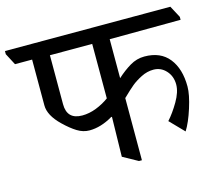

<svg xmlns="http://www.w3.org/2000/svg" viewBox="-130 -776 1071 943"><g transform="rotate(-15 405.5 -304.0)"><path d="M481 -573V-375Q515 -406 549.5 -426.5Q584 -447 623 -447Q705 -447 747.5 -393.5Q790 -340 790 -250Q790 -209 769 -143Q748 -77 724 -39L655 -110Q684 -142 711.5 -189Q739 -236 739 -274Q739 -316 713 -344.5Q687 -373 649 -373Q617 -373 586.5 -357.5Q556 -342 535.5 -325Q515 -308 480 -274V42H465L389 0L393 -202H389Q328 -166 270 -166Q238 -166 208 -184.5Q178 -203 144 -236Q87 -291 87 -342V-575H0L-31 -634V-650H810L842 -590V-575ZM254 -246Q290 -246 326 -260Q362 -274 392 -296V-573H177V-324Q177 -246 255 -246Z"/></g></svg>

Font: Martel DemiBold
Style: Regular
Weight: 600
Designer: Dan Reynolds
Foundry: Dan Reynolds
Version: Version 1.001; ttfautohint (v1.1) -l 5 -r 5 -G 72 -x 0 -D la